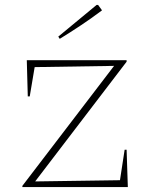

<svg xmlns="http://www.w3.org/2000/svg" viewBox="-20 -761 619 781"><path d="M71 0V-5L444 -493L121 -488L101 -369H93L89 -516H495V-510L123 -23L468 -28L487 -152H495L500 0ZM223 -603 217 -612 373 -741H379L395 -719Q354 -688 310.5 -659Q267 -630 223 -603Z"/></svg>

Font: Piazzolla SC Thin
Style: Regular
Weight: 100
Designer: Juan Pablo del Peral
Foundry: Huerta Tipografica
Version: Version 1.330